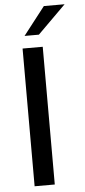

<svg xmlns="http://www.w3.org/2000/svg" viewBox="-60 -934 427 968"><g transform="rotate(-5 153.0 -450.5)"><path d="M75 0V-697H177V0ZM90.5 -759.5 200.5 -901H305.5L163 -759.5Z"/></g></svg>

Font: HK Grotesk Medium
Style: Regular
Weight: 500
Designer: Alfredo Marco Pradil
Foundry: Hanken Design Co.
Version: Version 3.001;FEAKit 1.0